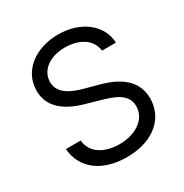

<svg xmlns="http://www.w3.org/2000/svg" viewBox="-172 -874 982 1023"><g transform="rotate(-30 319.0 -362.0)"><path d="M485.8 -545.5H571C567.1 -655.2 465.9 -737.2 325.3 -737.2C186.1 -737.2 76.7 -656.2 76.7 -534.1C76.7 -436.1 147.7 -377.8 261.4 -345.2L350.9 -319.6C427.6 -298.3 495.7 -271.3 495.7 -198.9C495.7 -119.3 419 -66.8 318.2 -66.8C231.5 -66.8 154.8 -105.1 147.7 -187.5H56.8C65.3 -68.2 161.9 12.8 318.2 12.8C485.8 12.8 581 -79.5 581 -197.4C581 -333.8 451.7 -377.8 376.4 -397.7L302.6 -417.6C248.6 -431.8 161.9 -460.2 161.9 -538.4C161.9 -608 225.9 -659.1 322.4 -659.1C410.5 -659.1 477.3 -617.2 485.8 -545.5Z"/></g></svg>

Font: Karasuma Gothic
Style: Regular
Weight: 400
Designer: Rasmus Andersson, Ryoko Nishizuka
Foundry: Genbu
Version: Version 1.00